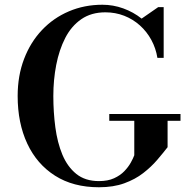

<svg xmlns="http://www.w3.org/2000/svg" viewBox="-20 -780 804 810"><path d="M441 -299H741.5V-270.5H687V-159Q668 -134.5 643 -105.2Q618 -76 584.2 -49.8Q550.5 -23.5 504.5 -6.8Q458.5 10 397.5 10Q289 10 212.2 -38.8Q135.5 -87.5 95 -174.2Q54.5 -261 54.5 -375Q54.5 -460.5 81.5 -531.2Q108.5 -602 157 -653.2Q205.5 -704.5 270.8 -732.2Q336 -760 412 -760Q457.5 -760 500.2 -744.5Q543 -729 577.5 -701.5L647.5 -750H670.5V-536H644Q637.5 -576.5 618.5 -611.5Q599.5 -646.5 570.2 -672.8Q541 -699 504 -713.5Q467 -728 424.5 -728Q365 -728 323 -699Q281 -670 255.2 -619.8Q229.5 -569.5 217.2 -506.2Q205 -443 205 -375Q205 -307 213.5 -242.8Q222 -178.5 243.2 -127.5Q264.5 -76.5 302 -46.2Q339.5 -16 397.5 -16Q435 -16 461.2 -28Q487.5 -40 504.5 -57.8Q521.5 -75.5 531.8 -94Q542 -112.5 546.5 -125V-270.5H441Z"/></svg>

Font: Bodoni Moda 9pt SemiBold
Style: Regular
Weight: 600
Designer: Owen Earl
Foundry: indestructible type
Version: Version 2.005